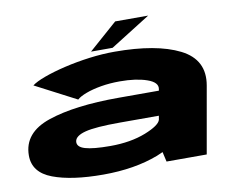

<svg xmlns="http://www.w3.org/2000/svg" viewBox="-80 -851 1213 969"><g transform="rotate(-10 526.0 -366.5)"><path d="M699.5 0 688 -50.5Q673.5 -43.5 657 -37Q535.5 9.5 374.5 9.5Q213 9.5 116.5 -27Q20 -63.5 20.5 -151Q21 -267.5 156.5 -313.2Q292 -359 517 -359H723.5L725 -367Q731 -401 675.8 -420.2Q620.5 -439.5 537.5 -439.5Q486 -439.5 440.8 -431.8Q395.5 -424 362.5 -411.5Q329.5 -399 315 -385.5L104.5 -495Q125 -511 171.2 -528Q217.5 -545 279 -559.5Q340.5 -574 407.5 -582.8Q474.5 -591.5 536.5 -591.5Q751 -591.5 869.8 -531.8Q988.5 -472 966 -343L905.5 0ZM698 -214 701.5 -234.5H502Q376 -234.5 323.8 -220.8Q271.5 -207 268 -179Q264.5 -151 305.2 -138.8Q346 -126.5 434.5 -126.5Q538.5 -126.5 616 -157Q690 -186.5 698 -214ZM420.5 -612.5 567 -741.5H736L531 -612.5Z"/></g></svg>

Font: Anybody UltraExpanded ExtraBold
Style: Italic
Weight: 800
Width: 9
Italic angle: -10°
Designer: Tyler Finck
Foundry: Etcetera Type Company
Version: Version 1.010; ttfautohint (v1.8.3) -l 8 -r 50 -G 200 -x 14 